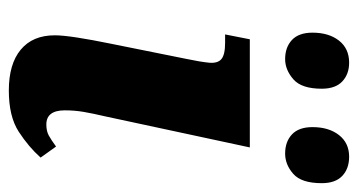

<svg xmlns="http://www.w3.org/2000/svg" viewBox="-208 -593 811 435"><g transform="rotate(90 197.5 -375.5)"><path d="M185 10Q125 10 92.5 -17Q60 -44 60 -94Q60 -112 65 -144.5Q70 -177 79 -221L113 -390Q120 -423 122 -443Q124 -463 114 -471.5Q104 -480 77 -480H58L69 -536H314L244 -210Q237 -180 233.5 -159.5Q230 -139 230 -117Q230 -75 262 -75Q277 -75 287 -80.5Q297 -86 312 -97L337 -62Q313 -35 278.5 -12.5Q244 10 185 10ZM328 -616Q301 -616 284.5 -631.5Q268 -647 268 -678Q268 -715 286 -738Q304 -761 335 -761Q362 -761 378.5 -745.5Q395 -730 395 -699Q395 -653 374 -634.5Q353 -616 328 -616ZM114 -616Q87 -616 70.5 -631.5Q54 -647 54 -678Q54 -715 72 -738Q90 -761 122 -761Q148 -761 164.5 -745.5Q181 -730 181 -699Q181 -653 159.5 -634.5Q138 -616 114 -616Z"/></g></svg>

Font: Noto Serif SemiCondensed ExtraBold
Style: Italic
Weight: 800
Width: 4
Italic angle: -12°
Designer: Monotype Design Team
Foundry: Monotype Imaging Inc.
Version: Version 2.014; ttfautohint (v1.8.4.7-5d5b)